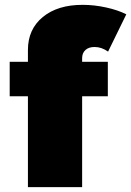

<svg xmlns="http://www.w3.org/2000/svg" viewBox="-20 -772 541 792"><path d="M20 -375V-517.1H95.2V-565.9Q95.2 -651.4 156.7 -701.9Q218.3 -752.4 321.8 -752Q368.7 -752 417.7 -741.2Q466.8 -730.5 501 -712.9L425.8 -559.1Q398.9 -578.1 371.1 -578.1Q347.2 -578.6 333 -566.2Q318.8 -553.7 318.8 -532.2V-517.1H424.8V-375H318.8V0H95.2V-375Z"/></svg>

Font: Trueno Black
Style: Regular
Weight: 900
Designer: Julieta Ulanovsky
Foundry: Julieta Ulanovsky
Version: Version 3.001b | FøM Fix